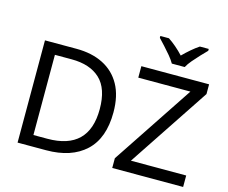

<svg xmlns="http://www.w3.org/2000/svg" viewBox="-125 -1120 1541 1295"><g transform="rotate(15 646.0 -472.0)"><path d="M669 -364Q669 -183 570.5 -91.5Q472 0 296 0H97V-714H317Q425 -714 504 -674Q583 -634 626 -556.5Q669 -479 669 -364ZM574 -361Q574 -504 503.5 -570.5Q433 -637 304 -637H187V-77H284Q574 -77 574 -361ZM1253 0H758V-68L1134 -634H770V-714H1243V-646L867 -80H1253ZM964 -784Q951 -807 929 -833.5Q907 -860 883 -886Q859 -912 841 -931V-944H901Q927 -927 955 -903Q983 -879 1008 -852Q1035 -879 1063 -903Q1091 -927 1117 -944H1179V-931Q1160 -912 1135.5 -886Q1111 -860 1088.5 -833.5Q1066 -807 1054 -784Z"/></g></svg>

Font: Noto Sans Living
Style: Regular
Weight: 400
Designer: Monotype Design Team
Foundry: Monotype Imaging Inc.
Version: Version 2.013; ttfautohint (v1.8.4.7-5d5b)